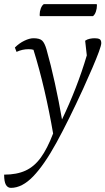

<svg xmlns="http://www.w3.org/2000/svg" viewBox="-80 -647 510 929"><path d="M-27 262Q-43 262 -51.5 247Q-60 232 -60 198Q1 198 43.5 178.5Q86 159 117.5 115.5Q149 72 177 -1Q159 -106 135 -209.5Q111 -313 82 -406Q73 -409 58 -409Q28 -409 0 -396L-8 -417Q13 -438 38 -450Q63 -462 82 -462Q112 -462 124 -450.5Q136 -439 145 -408Q166 -334 185.5 -245Q205 -156 220 -69Q256 -144 286.5 -222.5Q317 -301 340 -379L332 -450Q342 -457 354.5 -459.5Q367 -462 378 -462Q394 -462 402 -457.5Q410 -453 410 -438Q410 -428 398.5 -396.5Q387 -365 367 -318.5Q347 -272 323 -219Q252 -64 193 43.5Q134 151 80.5 206.5Q27 262 -27 262ZM370 -569H113Q112 -571 112 -577Q112 -592 117.5 -606.5Q123 -621 132 -627H388Q388 -626 388.5 -624.5Q389 -623 389 -621Q389 -606 384 -591Q379 -576 370 -569Z"/></svg>

Font: Petrona Light
Style: Italic
Weight: 300
Italic angle: -9°
Designer: Ringo R. Seeber
Foundry: Ringo R. Seeber
Version: Version 2.001; ttfautohint (v1.8.3)